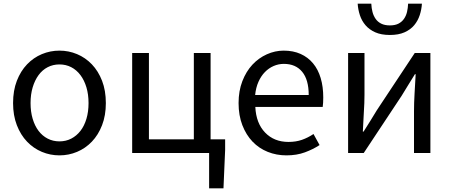

<svg xmlns="http://www.w3.org/2000/svg" viewBox="-20 -831 2450 1043"><path d="M303 13Q253 13 207.5 -6Q162 -25 127 -61.5Q92 -98 71.5 -151Q51 -204 51 -271Q51 -339 71.5 -392Q92 -445 127 -481.5Q162 -518 207.5 -537Q253 -556 303 -556Q353 -556 398.5 -537Q444 -518 479 -481.5Q514 -445 534.5 -392Q555 -339 555 -271Q555 -204 534.5 -151Q514 -98 479 -61.5Q444 -25 398.5 -6Q353 13 303 13ZM303 -63Q338 -63 367 -78Q396 -93 417 -120Q438 -147 449.5 -185.5Q461 -224 461 -271Q461 -318 449.5 -356.5Q438 -395 417 -423Q396 -451 367 -466Q338 -481 303 -481Q268 -481 239 -466Q210 -451 189.5 -423Q169 -395 157.5 -356.5Q146 -318 146 -271Q146 -224 157.5 -185.5Q169 -147 189.5 -120Q210 -93 239 -78Q268 -63 303 -63Z M698 -543H789V-74H1033V-543H1124V-74H1203V-17L1194 192H1116V0H698Z M1536 13Q1482 13 1434.5 -6Q1387 -25 1352 -61.5Q1317 -98 1296.5 -151Q1276 -204 1276 -271Q1276 -337 1296.5 -390Q1317 -443 1351 -479.5Q1385 -516 1429.5 -536Q1474 -556 1521 -556Q1573 -556 1613 -538Q1653 -520 1680.5 -487Q1708 -454 1722 -407Q1736 -360 1736 -302Q1736 -270 1733 -250H1367Q1371 -162 1420 -111Q1469 -60 1547 -60Q1588 -60 1620.5 -71.5Q1653 -83 1683 -103L1716 -43Q1681 -20 1636.5 -3.5Q1592 13 1536 13ZM1657 -315Q1657 -398 1621.5 -441Q1586 -484 1522 -484Q1493 -484 1466.5 -472.5Q1440 -461 1419 -439.5Q1398 -418 1384 -386.5Q1370 -355 1366 -315Z M1960 -543V-316Q1960 -273 1956.5 -221Q1953 -169 1951 -116H1955Q1971 -141 1991.5 -174Q2012 -207 2027 -232L2233 -543H2318V0H2229V-227Q2229 -271 2232 -322.5Q2235 -374 2238 -428H2234Q2218 -402 2197.5 -369Q2177 -336 2162 -311L1956 0H1871V-543ZM2098 -641Q2051 -641 2018.5 -655.5Q1986 -670 1965.5 -694Q1945 -718 1935 -748.5Q1925 -779 1923 -811H1997Q1998 -787 2003.5 -766Q2009 -745 2020.5 -728.5Q2032 -712 2051 -702.5Q2070 -693 2098 -693Q2126 -693 2144.5 -702.5Q2163 -712 2174.5 -728.5Q2186 -745 2191 -766Q2196 -787 2197 -811H2272Q2270 -779 2260 -748.5Q2250 -718 2230 -694Q2210 -670 2177.5 -655.5Q2145 -641 2098 -641Z"/></svg>

Font: Kinto Sans
Style: Regular
Weight: 400
Designer: Authors: Ryoko NISHIZUKA  (kana & ideographs); Paul D. Hunt (Latin, Greek & Cyrillic); Wenlong ZHANG  (bopomofo); Sandol
Foundry: Adobe Systems Incorporated, ookami Inc.
Version: Version 0.001